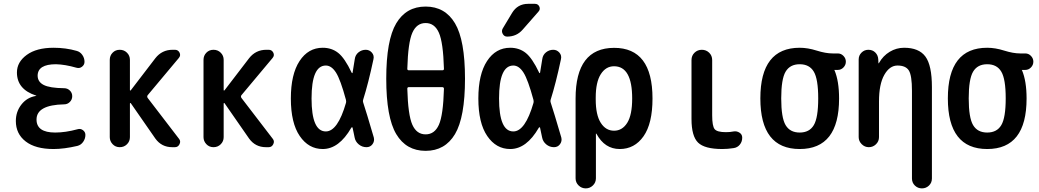

<svg xmlns="http://www.w3.org/2000/svg" viewBox="-20 -785 5540 1024"><path d="M171.9 -273.4Q173.8 -273.4 173.8 -274.4Q173.8 -275.4 171.9 -275.4Q70.3 -308.6 70.3 -398.4Q70.3 -454.1 122.6 -492.2Q174.8 -530.3 265.6 -530.3Q331.1 -530.3 388.7 -513.7Q407.2 -508.8 418.9 -492.2Q430.7 -475.6 430.7 -455.1Q430.7 -439.5 417.5 -429.2Q404.3 -418.9 387.7 -423.8Q326.2 -441.4 278.3 -442.4Q181.6 -442.4 180.7 -381.8Q180.7 -348.6 212.9 -332Q245.1 -315.4 322.3 -314.5Q339.8 -314.5 352.5 -302.2Q365.2 -290 365.2 -272Q365.2 -253.9 352.5 -241.2Q339.8 -228.5 322.3 -228.5Q174.8 -225.6 174.8 -147.5Q174.8 -78.1 274.4 -78.1Q329.1 -78.1 393.6 -95.7Q409.2 -100.6 422.4 -90.8Q435.5 -81.1 435.5 -65.4Q435.5 -45.9 423.8 -28.8Q412.1 -11.7 392.6 -6.8Q321.3 9.8 265.6 9.8Q168.9 9.8 116.7 -30.8Q64.5 -71.3 64.5 -139.6Q64.5 -189.5 94.2 -227.5Q124 -265.6 171.9 -273.4Z M565.4 -53.7V-465.8Q565.4 -488.3 580.6 -503.9Q595.7 -519.5 618.7 -519.5Q641.6 -519.5 657.2 -503.9Q672.9 -488.3 672.9 -465.8V-304.7Q672.9 -302.7 674.3 -302.2Q675.8 -301.8 677.7 -303.7L808.6 -474.6Q843.8 -519.5 900.4 -519.5H913.1Q929.7 -519.5 937.5 -504.4Q945.3 -489.3 933.6 -475.6L767.6 -277.3Q762.7 -270.5 767.6 -262.7L934.6 -44.9Q945.3 -32.2 937.5 -16.1Q929.7 0 913.1 0H898.4Q841.8 0 808.6 -45.9L677.7 -234.4Q675.8 -236.3 674.3 -235.4Q672.9 -234.4 672.9 -232.4V-53.7Q672.9 -31.2 657.2 -15.6Q641.6 0 618.7 0Q595.7 0 580.6 -16.1Q565.4 -32.2 565.4 -53.7Z M1065.4 -53.7V-465.8Q1065.4 -488.3 1080.6 -503.9Q1095.7 -519.5 1118.7 -519.5Q1141.6 -519.5 1157.2 -503.9Q1172.9 -488.3 1172.9 -465.8V-304.7Q1172.9 -302.7 1174.3 -302.2Q1175.8 -301.8 1177.7 -303.7L1308.6 -474.6Q1343.8 -519.5 1400.4 -519.5H1413.1Q1429.7 -519.5 1437.5 -504.4Q1445.3 -489.3 1433.6 -475.6L1267.6 -277.3Q1262.7 -270.5 1267.6 -262.7L1434.6 -44.9Q1445.3 -32.2 1437.5 -16.1Q1429.7 0 1413.1 0H1398.4Q1341.8 0 1308.6 -45.9L1177.7 -234.4Q1175.8 -236.3 1174.3 -235.4Q1172.9 -234.4 1172.9 -232.4V-53.7Q1172.9 -31.2 1157.2 -15.6Q1141.6 0 1118.7 0Q1095.7 0 1080.6 -16.1Q1065.4 -32.2 1065.4 -53.7Z M1717.8 -435.5Q1641.6 -435.5 1641.6 -259.8Q1641.6 -84 1717.8 -84Q1781.2 -84 1825.2 -236.3Q1827.1 -241.2 1825.2 -252Q1795.9 -360.4 1772 -397.9Q1748 -435.5 1717.8 -435.5ZM1701.2 9.8Q1626 9.8 1578.6 -59.6Q1531.2 -128.9 1531.2 -259.8Q1531.2 -388.7 1577.6 -459.5Q1624 -530.3 1701.2 -530.3Q1749 -530.3 1783.7 -502.9Q1818.4 -475.6 1855.5 -397.5Q1856.4 -395.5 1858.4 -395Q1860.4 -394.5 1860.4 -397.5Q1867.2 -435.5 1872.1 -469.7Q1875 -492.2 1892.1 -505.9Q1909.2 -519.5 1930.7 -519.5Q1950.2 -519.5 1963.4 -504.4Q1976.6 -489.3 1971.7 -468.8Q1944.3 -339.8 1917 -253.9Q1914.1 -246.1 1917 -238.3Q1933.6 -188.5 1973.6 -51.8Q1978.5 -32.2 1966.8 -16.1Q1955.1 0 1934.6 0Q1911.1 0 1893.1 -15.1Q1875 -30.3 1871.1 -52.7Q1870.1 -58.6 1866.2 -76.7Q1862.3 -94.7 1860.4 -103.5Q1858.4 -109.4 1853.5 -103.5Q1788.1 9.8 1701.2 9.8Z M2160.2 -320.3Q2152.3 -320.3 2152.3 -311.5Q2156.2 -170.9 2179.2 -119.6Q2202.1 -68.4 2250 -68.4Q2297.9 -68.4 2320.8 -119.6Q2343.8 -170.9 2347.7 -311.5Q2347.7 -319.3 2339.8 -320.3ZM2152.3 -418Q2152.3 -410.2 2160.2 -410.2H2339.8Q2347.7 -410.2 2347.7 -418Q2343.8 -558.6 2320.8 -610.4Q2297.9 -662.1 2250 -662.1Q2202.1 -662.1 2179.2 -610.4Q2156.2 -558.6 2152.3 -418ZM2406.7 -69.8Q2353.5 19.5 2250 19.5Q2146.5 19.5 2093.3 -69.8Q2040 -159.2 2040 -365.2Q2040 -571.3 2093.3 -660.6Q2146.5 -750 2250 -750Q2353.5 -750 2406.7 -660.6Q2460 -571.3 2460 -365.2Q2460 -159.2 2406.7 -69.8Z M2796.9 -764.6H2833Q2849.6 -764.6 2856.4 -750Q2863.3 -735.4 2851.6 -722.7L2767.6 -627Q2735.4 -589.8 2684.6 -589.8Q2668.9 -589.8 2661.1 -604.5Q2653.3 -619.1 2661.1 -632.8L2710.9 -715.8Q2740.2 -764.6 2796.9 -764.6ZM2717.8 -435.5Q2641.6 -435.5 2641.6 -259.8Q2641.6 -84 2717.8 -84Q2781.2 -84 2825.2 -236.3Q2827.1 -241.2 2825.2 -252Q2795.9 -360.4 2772 -397.9Q2748 -435.5 2717.8 -435.5ZM2701.2 9.8Q2626 9.8 2578.6 -59.6Q2531.2 -128.9 2531.2 -259.8Q2531.2 -388.7 2577.6 -459.5Q2624 -530.3 2701.2 -530.3Q2749 -530.3 2783.7 -502.9Q2818.4 -475.6 2855.5 -397.5Q2856.4 -395.5 2858.4 -395Q2860.4 -394.5 2860.4 -397.5Q2867.2 -435.5 2872.1 -469.7Q2875 -492.2 2892.1 -505.9Q2909.2 -519.5 2930.7 -519.5Q2950.2 -519.5 2963.4 -504.4Q2976.6 -489.3 2971.7 -468.8Q2944.3 -339.8 2917 -253.9Q2914.1 -246.1 2917 -238.3Q2933.6 -188.5 2973.6 -51.8Q2978.5 -32.2 2966.8 -16.1Q2955.1 0 2934.6 0Q2911.1 0 2893.1 -15.1Q2875 -30.3 2871.1 -52.7Q2862.3 -93.8 2860.4 -103.5Q2858.4 -109.4 2853.5 -103.5Q2788.1 9.8 2701.2 9.8Z M3157.2 -264.6V-254.9Q3157.2 -171.9 3184.1 -129.9Q3210.9 -87.9 3254.9 -87.9Q3298.8 -87.9 3325.2 -129.9Q3351.6 -171.9 3351.6 -259.8Q3351.6 -431.6 3254.9 -431.6Q3210.9 -431.6 3184.1 -389.2Q3157.2 -346.7 3157.2 -264.6ZM3049.8 166V-259.8Q3049.8 -529.3 3254.9 -529.8Q3460 -530.3 3460 -259.8Q3460 -126 3412.1 -58.1Q3364.3 9.8 3285.2 9.8Q3205.1 9.8 3161.1 -71.3Q3161.1 -72.3 3159.2 -72.3H3158.2V166Q3158.2 188.5 3142.1 204.1Q3126 219.7 3104 219.7Q3082 219.7 3065.9 204.1Q3049.8 188.5 3049.8 166Z M3832 9.8Q3738.3 9.8 3703.1 -24.4Q3668 -58.6 3668 -150.4V-464.8Q3668 -488.3 3684.1 -503.9Q3700.2 -519.5 3723.1 -519.5Q3746.1 -519.5 3762.2 -503.9Q3778.3 -488.3 3778.3 -464.8V-169.9Q3778.3 -112.3 3791.5 -96.2Q3804.7 -80.1 3851.6 -80.1Q3874 -80.1 3892.6 -84Q3909.2 -86.9 3923.8 -77.6Q3938.5 -68.4 3938.5 -50.8Q3938.5 -29.3 3925.8 -13.7Q3913.1 2 3892.6 4.9Q3861.3 9.8 3832 9.8Z M4320.3 -402.8Q4296.9 -442.4 4245.1 -442.4Q4193.4 -442.4 4169.9 -402.8Q4146.5 -363.3 4146.5 -260.3Q4146.5 -157.2 4169.9 -117.7Q4193.4 -78.1 4245.1 -78.1Q4296.9 -78.1 4320.3 -117.7Q4343.8 -157.2 4343.8 -260.3Q4343.8 -363.3 4320.3 -402.8ZM4245.1 -530.3Q4288.1 -530.3 4335.9 -515.1Q4383.8 -500 4420.9 -500H4448.2Q4465.8 -500 4478.5 -486.8Q4491.2 -473.6 4491.2 -456.1Q4491.2 -438.5 4478.5 -425.3Q4465.8 -412.1 4448.2 -412.1H4430.7H4429.7V-411.1L4430.7 -410.2Q4455.1 -352.5 4455.1 -259.8Q4455.1 9.8 4245.1 9.8Q4035.2 9.8 4035.2 -260.3Q4035.2 -530.3 4245.1 -530.3Z M4559.6 -53.7V-467.8Q4559.6 -489.3 4574.7 -504.4Q4589.8 -519.5 4611.3 -519.5Q4633.8 -519.5 4648.4 -504.9Q4663.1 -490.2 4664.1 -467.8L4665 -448.2Q4665 -447.3 4666 -447.3Q4668 -447.3 4668 -449.2Q4689.5 -487.3 4725.1 -508.8Q4760.7 -530.3 4801.8 -530.3Q4880.9 -530.3 4915.5 -483.4Q4950.2 -436.5 4950.2 -320.3V167Q4950.2 189.5 4934.6 204.6Q4918.9 219.7 4897 219.7Q4875 219.7 4859.4 204.6Q4843.8 189.5 4843.8 167V-300.8Q4843.8 -382.8 4827.1 -409.2Q4810.5 -435.5 4766.6 -435.5Q4724.6 -435.5 4696.3 -385.7Q4668 -335.9 4668 -244.1V-53.7Q4668 -31.2 4651.9 -15.6Q4635.7 0 4613.8 0Q4591.8 0 4575.7 -16.1Q4559.6 -32.2 4559.6 -53.7Z M5320.3 -402.8Q5296.9 -442.4 5245.1 -442.4Q5193.4 -442.4 5169.9 -402.8Q5146.5 -363.3 5146.5 -260.3Q5146.5 -157.2 5169.9 -117.7Q5193.4 -78.1 5245.1 -78.1Q5296.9 -78.1 5320.3 -117.7Q5343.8 -157.2 5343.8 -260.3Q5343.8 -363.3 5320.3 -402.8ZM5245.1 -530.3Q5288.1 -530.3 5335.9 -515.1Q5383.8 -500 5420.9 -500H5448.2Q5465.8 -500 5478.5 -486.8Q5491.2 -473.6 5491.2 -456.1Q5491.2 -438.5 5478.5 -425.3Q5465.8 -412.1 5448.2 -412.1H5430.7H5429.7V-411.1L5430.7 -410.2Q5455.1 -352.5 5455.1 -259.8Q5455.1 9.8 5245.1 9.8Q5035.2 9.8 5035.2 -260.3Q5035.2 -530.3 5245.1 -530.3Z"/></svg>

Font: Rounded Mgen+ 1m medium
Style: Regular
Weight: 500
Designer: [Source Han Sans]
Ryoko NISHIZUKA  (kana & ideographs); Paul D. Hunt (Latin, Greek & Cyrillic); Wenlong ZHANG  (bopomofo
Version: Version 1.059.20150602